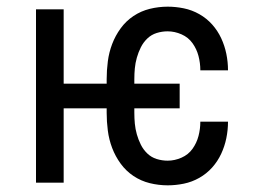

<svg xmlns="http://www.w3.org/2000/svg" viewBox="-20 -548 790 576"><path d="M483 8Q456 8 429.5 1.5Q403 -5 380.5 -20Q358 -35 342 -57Q326 -79 316.5 -104Q307 -129 303.5 -156Q300 -183 300 -210V-223H171V0H88V-520H171V-297H300V-310Q300 -337 303.5 -364Q307 -391 316.5 -416Q326 -441 342 -463Q358 -485 380.5 -500Q403 -515 429.5 -521.5Q456 -528 483 -528Q507 -528 531.5 -523Q556 -518 578 -505.5Q600 -493 616.5 -474.5Q633 -456 643.5 -433.5Q654 -411 659 -386.5Q664 -362 664 -337H581Q581 -359 575.5 -380Q570 -401 557.5 -418.5Q545 -436 524.5 -445Q504 -454 483 -454Q466 -454 450 -449Q434 -444 422 -432.5Q410 -421 402.5 -406Q395 -391 390.5 -375Q386 -359 384.5 -343Q383 -327 383 -310V-297H519V-223H383V-210Q383 -193 384.5 -177Q386 -161 390.5 -145Q395 -129 402.5 -114Q410 -99 422 -87.5Q434 -76 450 -71Q466 -66 483 -66Q504 -66 524.5 -75Q545 -84 557.5 -101.5Q570 -119 575.5 -140Q581 -161 581 -183H664Q664 -158 659 -133.5Q654 -109 643.5 -86.5Q633 -64 616.5 -45.5Q600 -27 578 -14.5Q556 -2 531.5 3Q507 8 483 8Z"/></svg>

Font: Zed Sans Extended
Style: Regular
Weight: 400
Width: 7
Designer: Belleve Invis
Foundry: Belleve Invis
Version: Version 1.0.0; ttfautohint (v1.8.4)